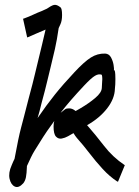

<svg xmlns="http://www.w3.org/2000/svg" viewBox="-20 -737 574 792"><path d="M76 19Q57 40 41 32.5Q25 25 19.5 0.5Q14 -24 28 -55Q34 -70 40 -82Q49 -130 55 -159Q61 -188 67 -210.5Q73 -233 80 -260Q87 -287 98 -330Q108 -367 113.5 -388.5Q119 -410 124 -431Q129 -452 137 -485Q145 -519 153 -551Q161 -583 168 -615Q148 -607 129.5 -598.5Q111 -590 94 -583H92L75 -660H77Q99 -668 117 -676.5Q135 -685 151 -691Q159 -695 166.5 -698Q174 -701 178 -704Q198 -718 208 -717Q218 -716 229 -707Q236 -703 236 -675Q236 -652 229.5 -637.5Q223 -623 222 -621Q215 -572 206.5 -534.5Q198 -497 190 -465Q181 -427 175.5 -405Q170 -383 165 -362.5Q160 -342 151 -310Q147 -293 143 -278Q139 -263 135 -250Q172 -304 206.5 -347Q241 -390 287 -439Q327 -482 354.5 -499.5Q382 -517 414 -516Q430 -515 438 -500Q446 -485 448.5 -469Q451 -453 450 -447H453Q455 -440 455.5 -430Q456 -420 456 -411Q456 -399 455.5 -389Q455 -379 454 -371Q453 -330 422 -290Q391 -250 340 -221H339Q374 -181 409.5 -135Q445 -89 494 -56H495L467 12H464Q432 -9 403.5 -40Q375 -71 349 -105Q323 -139 297 -168Q294 -171 290.5 -176.5Q287 -182 283 -188Q282 -187 281 -186.5Q280 -186 278 -185Q273 -182 260.5 -175Q248 -168 234.5 -165.5Q221 -163 211 -173.5Q201 -184 201 -215Q201 -229 204 -238Q189 -218 174 -196Q159 -174 143 -148Q131 -129 123 -116Q115 -103 108 -88.5Q101 -74 91 -52V-49Q90 -21 87 -6Q84 9 76 19ZM230 -272Q232 -274 234 -274H233Q244 -283 249 -286.5Q254 -290 265 -290Q279 -290 292 -279Q298 -282 303.5 -285.5Q309 -289 313 -291Q347 -311 373 -333Q399 -355 400 -374Q400 -385 401 -394Q402 -403 402 -411Q402 -417 401.5 -420.5Q401 -424 400 -428H401Q388 -434 372 -424.5Q356 -415 327 -384Q297 -352 273.5 -325Q250 -298 230 -272Z"/></svg>

Font: Syne Tactile
Style: Regular
Weight: 400
Designer: Lucas Descroix
Foundry: Bonjour Monde
Version: Version 2.100; ttfautohint (v1.8.3)